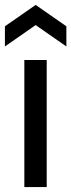

<svg xmlns="http://www.w3.org/2000/svg" viewBox="-24 -761 290 781"><path d="M75 0V-517H166V0ZM-4 -572V-654L121 -741L246 -654V-572L121 -659Z"/></svg>

Font: Bricolage Grotesque 24pt
Style: Regular
Weight: 400
Designer: Mathieu Triay
Foundry: Atelier Triay
Version: Version 1.001;gftools[0.9.33.dev8+g029e19f]